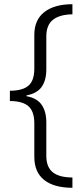

<svg xmlns="http://www.w3.org/2000/svg" viewBox="-20 -734 399 912"><path d="M324 158Q237 158 190 121Q143 84 143 11V-148Q143 -205 115 -229.5Q87 -254 27 -254V-303Q87 -303 115 -327Q143 -351 143 -408V-568Q143 -640 191 -677Q239 -714 324 -714V-666Q263 -665 231.5 -640Q200 -615 200 -561V-404Q200 -353 178 -321.5Q156 -290 106 -281V-277Q156 -268 178 -236Q200 -204 200 -153V6Q200 60 231 84.5Q262 109 324 109Z"/></svg>

Font: Noto Sans Light
Style: Regular
Weight: 300
Designer: Monotype Design Team
Foundry: Monotype Imaging Inc.
Version: Version 2.007